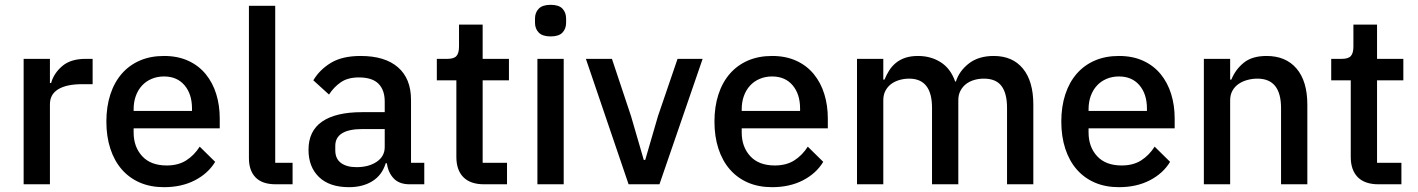

<svg xmlns="http://www.w3.org/2000/svg" viewBox="-20 -764 5878 796"><path d="M78 0V-520H187V-420H192Q203 -460 238 -490Q273 -520 335 -520H364V-415H321Q256 -415 221.5 -394Q187 -373 187 -332V0Z M660 12Q604 12 560 -7Q516 -26 485 -61.5Q454 -97 437.5 -147.5Q421 -198 421 -260Q421 -322 437.5 -372.5Q454 -423 485 -458.5Q516 -494 560 -513Q604 -532 660 -532Q717 -532 760.5 -512Q804 -492 833 -456.5Q862 -421 876.5 -374Q891 -327 891 -273V-232H534V-215Q534 -155 569.5 -116.5Q605 -78 671 -78Q719 -78 752 -99Q785 -120 808 -156L872 -93Q843 -45 788 -16.5Q733 12 660 12ZM660 -447Q632 -447 608.5 -437Q585 -427 568.5 -409Q552 -391 543 -366Q534 -341 534 -311V-304H776V-314Q776 -374 745 -410.5Q714 -447 660 -447Z M1123 0Q1067 0 1039.5 -28.5Q1012 -57 1012 -108V-740H1121V-89H1193V0Z M1678 0Q1635 0 1612 -24.5Q1589 -49 1584 -87H1579Q1564 -38 1524 -13Q1484 12 1427 12Q1346 12 1302.5 -30Q1259 -72 1259 -143Q1259 -221 1315.5 -260Q1372 -299 1481 -299H1575V-343Q1575 -391 1549 -417Q1523 -443 1468 -443Q1422 -443 1393 -423Q1364 -403 1344 -372L1279 -431Q1305 -475 1352 -503.5Q1399 -532 1475 -532Q1576 -532 1630 -485Q1684 -438 1684 -350V-89H1739V0ZM1458 -71Q1509 -71 1542 -93.5Q1575 -116 1575 -154V-229H1483Q1370 -229 1370 -159V-141Q1370 -106 1393.5 -88.5Q1417 -71 1458 -71Z M1987 0Q1930 0 1901 -29.5Q1872 -59 1872 -113V-431H1791V-520H1835Q1862 -520 1872.5 -532Q1883 -544 1883 -571V-662H1981V-520H2090V-431H1981V-89H2082V0Z M2263 -613Q2229 -613 2213.5 -629Q2198 -645 2198 -670V-687Q2198 -712 2213.5 -728Q2229 -744 2263 -744Q2297 -744 2312 -728Q2327 -712 2327 -687V-670Q2327 -645 2312 -629Q2297 -613 2263 -613ZM2208 -520H2317V0H2208Z M2586 0 2409 -520H2517L2596 -283L2649 -101H2655L2708 -283L2789 -520H2893L2714 0Z M3181 12Q3125 12 3081 -7Q3037 -26 3006 -61.5Q2975 -97 2958.5 -147.5Q2942 -198 2942 -260Q2942 -322 2958.5 -372.5Q2975 -423 3006 -458.5Q3037 -494 3081 -513Q3125 -532 3181 -532Q3238 -532 3281.5 -512Q3325 -492 3354 -456.5Q3383 -421 3397.5 -374Q3412 -327 3412 -273V-232H3055V-215Q3055 -155 3090.5 -116.5Q3126 -78 3192 -78Q3240 -78 3273 -99Q3306 -120 3329 -156L3393 -93Q3364 -45 3309 -16.5Q3254 12 3181 12ZM3181 -447Q3153 -447 3129.5 -437Q3106 -427 3089.5 -409Q3073 -391 3064 -366Q3055 -341 3055 -311V-304H3297V-314Q3297 -374 3266 -410.5Q3235 -447 3181 -447Z M3533 0V-520H3642V-434H3647Q3655 -454 3666.5 -472Q3678 -490 3694.5 -503.5Q3711 -517 3733.5 -524.5Q3756 -532 3786 -532Q3839 -532 3880 -506Q3921 -480 3940 -426H3943Q3957 -470 3997 -501Q4037 -532 4100 -532Q4178 -532 4221 -479.5Q4264 -427 4264 -330V0H4155V-317Q4155 -377 4132 -407.5Q4109 -438 4059 -438Q4038 -438 4019 -432.5Q4000 -427 3985.5 -416Q3971 -405 3962 -388Q3953 -371 3953 -349V0H3844V-317Q3844 -438 3749 -438Q3729 -438 3709.5 -432.5Q3690 -427 3675 -416Q3660 -405 3651 -388Q3642 -371 3642 -349V0Z M4619 12Q4563 12 4519 -7Q4475 -26 4444 -61.5Q4413 -97 4396.5 -147.5Q4380 -198 4380 -260Q4380 -322 4396.5 -372.5Q4413 -423 4444 -458.5Q4475 -494 4519 -513Q4563 -532 4619 -532Q4676 -532 4719.5 -512Q4763 -492 4792 -456.5Q4821 -421 4835.5 -374Q4850 -327 4850 -273V-232H4493V-215Q4493 -155 4528.5 -116.5Q4564 -78 4630 -78Q4678 -78 4711 -99Q4744 -120 4767 -156L4831 -93Q4802 -45 4747 -16.5Q4692 12 4619 12ZM4619 -447Q4591 -447 4567.5 -437Q4544 -427 4527.5 -409Q4511 -391 4502 -366Q4493 -341 4493 -311V-304H4735V-314Q4735 -374 4704 -410.5Q4673 -447 4619 -447Z M4971 0V-520H5080V-434H5085Q5102 -476 5136.5 -504Q5171 -532 5231 -532Q5311 -532 5355.5 -479.5Q5400 -427 5400 -330V0H5291V-316Q5291 -438 5193 -438Q5172 -438 5151.5 -432.5Q5131 -427 5115 -416Q5099 -405 5089.5 -388Q5080 -371 5080 -348V0Z M5695 0Q5638 0 5609 -29.5Q5580 -59 5580 -113V-431H5499V-520H5543Q5570 -520 5580.5 -532Q5591 -544 5591 -571V-662H5689V-520H5798V-431H5689V-89H5790V0Z"/></svg>

Font: IBMPlexSans-Medium
Style: Regular
Weight: 500
Designer: Mike Abbink, Paul van der Laan, Pieter van Rosmalen
Foundry: Bold Monday
Version: Version 3.1